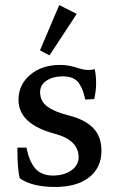

<svg xmlns="http://www.w3.org/2000/svg" viewBox="-20 -724 460 755"><path d="M174.8 -506.3 137.2 -525.9 212.9 -704.1 281.7 -669.4ZM195.8 11.2Q107.4 11.2 58.1 -22.5Q48.3 -55.7 48.3 -143.6H84Q95.2 -87.9 119.4 -60.8Q143.6 -33.7 188 -33.7Q231 -33.7 260 -53.7Q289.1 -73.7 289.1 -105.5Q289.1 -172.9 196.3 -197.8Q52.7 -235.8 52.7 -331.5Q52.7 -390.6 98.6 -429.7Q144.5 -468.8 217.8 -468.8Q251.5 -468.8 293 -454.6Q324.2 -444.3 352.5 -452.1Q357.9 -427.2 357.9 -396.5Q357.9 -367.2 350.6 -334.5L315.4 -332.5Q309.6 -356 305.2 -368.4Q300.8 -380.9 291 -395.8Q281.2 -410.6 265.1 -417.2Q249 -423.8 225.1 -423.8Q189 -423.8 163.3 -407.2Q137.7 -390.6 137.7 -361.8Q137.7 -325.2 167.2 -304.2Q196.8 -283.2 250.5 -270Q314 -253.9 346.4 -220.7Q378.9 -187.5 378.9 -131.3Q378.9 -64.9 330.8 -26.9Q282.7 11.2 195.8 11.2Z"/></svg>

Font: Elstob 6pt Medium
Style: Regular
Weight: 500
Designer: Peter S. Baker
Version: Version 1.015